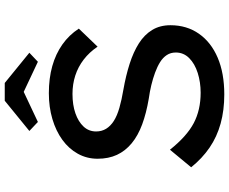

<svg xmlns="http://www.w3.org/2000/svg" viewBox="-96 -834 941 788"><g transform="rotate(-90 374.0 -440.5)"><path d="M380 10Q315 10 260.5 -5Q206 -20 161.5 -50.5Q117 -81 81 -126L153 -213Q208 -144 262 -115.5Q316 -87 387 -87Q430 -87 468 -99Q506 -111 529 -134Q552 -157 552 -189Q552 -210 541.5 -226Q531 -242 512.5 -253.5Q494 -265 469.5 -274Q445 -283 418 -289.5Q391 -296 362 -300Q303 -310 257 -327Q211 -344 179.5 -370Q148 -396 132 -430.5Q116 -465 116 -510Q116 -554 136.5 -591Q157 -628 193.5 -654.5Q230 -681 279 -695.5Q328 -710 385 -710Q446 -710 496 -696Q546 -682 585 -654.5Q624 -627 650 -587L576 -510Q553 -544 523 -567Q493 -590 457.5 -601.5Q422 -613 382 -613Q337 -613 302.5 -601Q268 -589 248 -567.5Q228 -546 228 -516Q228 -493 239 -475Q250 -457 271 -443.5Q292 -430 325 -420.5Q358 -411 400 -404Q457 -394 505.5 -378.5Q554 -363 589.5 -340.5Q625 -318 644.5 -286Q664 -254 664 -211Q664 -144 629 -94Q594 -44 530.5 -17Q467 10 380 10ZM267 -755 230 -790 354 -891H427L551 -790L514 -755L376 -820H405Z"/></g></svg>

Font: Lexend Exa
Style: Regular
Weight: 400
Designer: Bonnie Shaver-Troup, Thomas Jockin
Foundry: Lexend
Version: Version 1.007